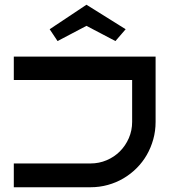

<svg xmlns="http://www.w3.org/2000/svg" viewBox="-20 -788 738 808"><path d="M634.8 -274.9Q634.8 -236.8 625 -201.7Q615.2 -166.5 597.7 -136Q580.1 -105.5 554.9 -80.3Q529.8 -55.2 499.5 -37.4Q469.2 -19.5 434.1 -9.8Q398.9 0 360.8 0H38.1V-100.1H360.8Q397 -100.1 429 -113.8Q460.9 -127.4 484.6 -151.1Q508.3 -174.8 522.2 -206.8Q536.1 -238.8 536.1 -274.9V-451.2H38.1V-549.8H634.8ZM465.8 -615.2 343.8 -679.2 222.2 -615.2 189 -665 343.8 -768.1 508.8 -665Z"/></svg>

Font: Bruno Ace SC
Style: Regular
Weight: 400
Designer: Astigmatic (AOETI)
Foundry: Astigmatic (AOETI)
Version: Version 1.000